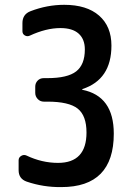

<svg xmlns="http://www.w3.org/2000/svg" viewBox="-20 -760 540 790"><path d="M89.8 -12.7Q56.6 -24.4 56.6 -59.6V-100.6Q56.6 -112.3 67.4 -118.7Q78.1 -125 88.9 -120.1Q152.3 -89.8 218.8 -89.8Q335.9 -89.8 335.9 -214.8Q335.9 -284.2 299.8 -313Q263.7 -341.8 174.8 -341.8H160.2Q145.5 -341.8 135.3 -352.5Q125 -363.3 125 -377.9V-403.3Q125 -418 134.8 -428.2Q144.5 -438.5 160.2 -438.5H174.8Q257.8 -438.5 293.5 -466.3Q329.1 -494.1 329.1 -556.6Q329.1 -598.6 303.7 -621.6Q278.3 -644.5 228.5 -644.5Q169.9 -644.5 102.5 -613.3Q91.8 -608.4 82 -614.3Q72.3 -620.1 72.3 -631.8V-665Q72.3 -701.2 105.5 -713.9Q173.8 -740.2 244.1 -740.2Q336.9 -740.2 387.7 -695.8Q438.5 -651.4 438.5 -572.3Q438.5 -432.6 319.3 -393.6Q318.4 -393.6 318.4 -391.6V-390.6Q448.2 -365.2 448.2 -210Q448.2 9.8 232.4 9.8Q158.2 10.7 89.8 -12.7Z"/></svg>

Font: Rounded-L Mgen+ 1m medium
Style: Regular
Weight: 500
Designer: [Source Han Sans]
Ryoko NISHIZUKA  (kana & ideographs); Paul D. Hunt (Latin, Greek & Cyrillic); Wenlong ZHANG  (bopomofo
Version: Version 1.059.20150602